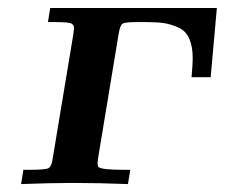

<svg xmlns="http://www.w3.org/2000/svg" viewBox="-20 -465 568 485"><path d="M33.2 0 39.1 -36.1H55.2Q94.2 -36.1 102.1 -40Q109.9 -43.9 112.8 -62Q112.8 -65.9 113.8 -68.8L165 -377Q167 -391.1 167 -394Q167 -403.8 158 -406.5Q148.9 -409.2 119.1 -409.2H101.1L106.9 -444.8H527.8L512.2 -270H463.9Q466.8 -303.2 466.8 -317.9Q466.8 -347.7 458 -367.4Q449.2 -387.2 430.7 -395.5Q412.1 -403.8 394.5 -406.5Q377 -409.2 350.1 -409.2H325.2Q295.4 -409.2 289.3 -405Q283.2 -400.9 279.8 -379.9L228 -66.9Q225.1 -48.8 228 -43.9Q233.9 -36.1 290 -36.1H309.1L303.2 0Q231.4 -2.9 161.1 -2.9Q110.4 -2.9 33.2 0Z"/></svg>

Font: CMU Serif Extra
Style: BoldSlanted
Weight: 700
Italic angle: -9.46001°
Version: Version 0.7.0